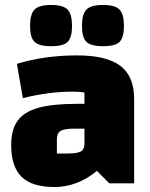

<svg xmlns="http://www.w3.org/2000/svg" viewBox="-20 -738 605 773"><path d="M520 -340V0H420L370 -50Q332 -18 288.5 -1.5Q245 15 200 15Q109 15 67 -26Q25 -67 25 -155Q25 -216 51 -252Q77 -288 134.5 -304Q192 -320 290 -320H320V-365Q305 -369 270 -369Q177 -369 72 -343L48 -481Q160 -515 290 -515Q409 -515 464.5 -473Q520 -431 520 -340ZM320 -158V-220H278Q239 -220 224 -211Q209 -202 209 -178V-120H251Q290 -120 305 -128Q320 -136 320 -158ZM101 -634Q101 -680 118.5 -699Q136 -718 186 -718Q235 -718 252.5 -699Q270 -680 270 -634Q270 -588 253 -570Q236 -552 186 -552Q136 -552 118.5 -570Q101 -588 101 -634ZM310 -634Q310 -680 327.5 -699Q345 -718 395 -718Q444 -718 461.5 -699Q479 -680 479 -634Q479 -588 462 -570Q445 -552 395 -552Q345 -552 327.5 -570Q310 -588 310 -634Z"/></svg>

Font: Changa ExtraBold
Style: Regular
Weight: 800
Designer: Eduardo Rodriguez Tunni
Foundry: Eduardo Rodriguez Tunni
Version: Version 2.002; ttfautohint (v1.5) -l 8 -r 50 -G 220 -x 14 -H